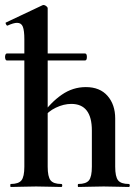

<svg xmlns="http://www.w3.org/2000/svg" viewBox="-22 -745 551 765"><path d="M6 -504Q1 -504 -1 -511Q-3 -518 -1 -525Q1 -532 6 -532H316Q322 -532 323.5 -525Q325 -518 323.5 -511Q322 -504 316 -504ZM21 0Q19 0 19 -6Q19 -12 21 -12Q52 -12 63.5 -26.5Q75 -41 75 -81V-589Q75 -623 69 -638.5Q63 -654 46 -654Q32 -654 8 -643Q5 -642 2 -648Q-1 -654 1 -655L147 -724Q149 -725 150 -725Q151 -725 152 -725Q157 -725 162.5 -720.5Q168 -716 168 -712V-81Q168 -41 179.5 -26.5Q191 -12 222 -12Q226 -12 226 -6Q226 0 222 0Q202 0 176.5 -1Q151 -2 122 -2Q93 -2 67 -1Q41 0 21 0ZM290 0Q288 0 288 -6Q288 -12 290 -12Q321 -12 332.5 -26.5Q344 -41 344 -81V-225Q344 -331 262 -331Q232 -331 200.5 -316Q169 -301 151 -275L145 -287Q180 -337 224 -367.5Q268 -398 320 -398Q376 -398 406.5 -363Q437 -328 437 -273V-81Q437 -41 448.5 -26.5Q460 -12 491 -12Q495 -12 495 -6Q495 0 491 0Q471 0 445.5 -1Q420 -2 391 -2Q362 -2 336 -1Q310 0 290 0Z"/></svg>

Font: Cormorant Garamond Light
Style: Bold
Weight: 700
Version: Version 4.001